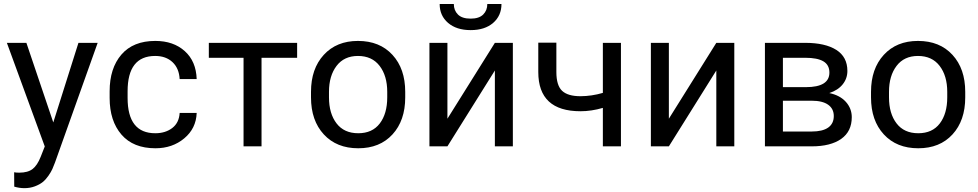

<svg xmlns="http://www.w3.org/2000/svg" viewBox="-20 -747 4994 980"><path d="M15.1 -528.3H114.7L252 -122.1L380.4 -528.3H478.5L260.7 82.5Q253.9 101.1 247.3 115.7Q240.7 130.4 227.3 149.9Q213.9 169.4 198.2 182.1Q182.6 194.8 158 204.1Q133.3 213.4 104.5 213.4Q79.1 213.4 52.7 205.6L52.2 132.3Q62 134.3 78.1 134.3Q122.1 134.3 146.2 115.7Q170.4 97.2 187.5 53.7L208.5 0.5Z M772.5 -66.9Q824.2 -66.9 859.1 -93.5Q894 -120.1 897 -170.4H983.9Q981 -91.3 920.4 -40.8Q859.9 9.8 773.4 9.8Q660.2 9.8 599.9 -60.1Q539.6 -129.9 539.6 -247.1V-281.2Q539.6 -398.4 599.6 -468.3Q659.7 -538.1 772.9 -538.1Q865.2 -538.1 923.1 -486.1Q981 -434.1 983.9 -343.3H897Q894 -398.4 860.4 -429.9Q826.7 -461.4 772 -461.4Q631.3 -461.4 631.3 -281.2V-247.1Q631.3 -66.9 772.5 -66.9Z M1045.9 -452.1V-528.3H1496.6V-452.1H1314.9V0H1223.1V-452.1Z M1567.4 -250V-278.3Q1567.4 -396 1632.6 -467Q1697.8 -538.1 1807.1 -538.1Q1918 -538.1 1983.2 -467Q2048.3 -396 2048.3 -278.3V-250Q2048.3 -131.8 1983.4 -61Q1918.5 9.8 1808.6 9.8Q1698.2 9.8 1632.8 -61Q1567.4 -131.8 1567.4 -250ZM1659.2 -278.3V-250Q1659.2 -167.5 1697.8 -117.2Q1736.3 -66.9 1808.6 -66.9Q1880.4 -66.9 1918.5 -116.9Q1956.5 -167 1956.5 -250V-278.3Q1956.5 -359.9 1917.7 -410.6Q1878.9 -461.4 1807.1 -461.4Q1736.3 -461.4 1697.8 -410.6Q1659.2 -359.9 1659.2 -278.3Z M2171.9 -528.3H2263.7V-141.1L2505.9 -528.3H2597.7V0H2505.9V-387.2L2263.7 0H2171.9ZM2224.1 -726.6H2296.4Q2296.4 -693.8 2317.4 -672.9Q2338.4 -651.9 2382.3 -651.9Q2425.3 -651.9 2446.3 -672.9Q2467.3 -693.8 2467.3 -726.6H2539.6Q2539.6 -667 2497.1 -630.1Q2454.6 -593.3 2382.3 -593.3Q2310.1 -593.3 2267.1 -630.1Q2224.1 -667 2224.1 -726.6Z M2727.5 -529.3H2819.8V-379.4Q2819.8 -311 2849.1 -283.4Q2878.4 -255.9 2942.9 -255.9Q3001 -256.3 3057.1 -272.9V-528.3H3149.4V0H3057.1V-196.3Q2998.5 -179.2 2942.9 -179.2Q2727.5 -179.2 2727.5 -379.4Z M3302.2 -528.3H3394V-141.1L3636.2 -528.3H3728V0H3636.2V-387.2L3394 0H3302.2Z M3884.3 -528.3H4089.8Q4191.9 -528.3 4248.5 -492.4Q4305.2 -456.5 4305.2 -384.8Q4305.2 -346.2 4281.2 -316.4Q4257.3 -286.6 4212.9 -272Q4267.1 -260.7 4297.4 -227.1Q4327.6 -193.4 4327.6 -148.9Q4327.6 -76.2 4273.7 -38.1Q4219.7 0 4123 0H3884.3ZM3976.1 -232.9V-75.7H4123Q4178.7 -75.7 4207.3 -95.9Q4235.8 -116.2 4235.8 -154.8Q4235.8 -191.9 4207 -212.4Q4178.2 -232.9 4123 -232.9ZM3976.1 -302.2H4093.3Q4213.4 -302.2 4213.4 -376.5Q4213.4 -415.5 4182.9 -433.8Q4152.3 -452.1 4089.8 -452.1H3976.1Z M4425.8 -250V-278.3Q4425.8 -396 4491 -467Q4556.2 -538.1 4665.5 -538.1Q4776.4 -538.1 4841.6 -467Q4906.7 -396 4906.7 -278.3V-250Q4906.7 -131.8 4841.8 -61Q4776.9 9.8 4667 9.8Q4556.6 9.8 4491.2 -61Q4425.8 -131.8 4425.8 -250ZM4517.6 -278.3V-250Q4517.6 -167.5 4556.2 -117.2Q4594.7 -66.9 4667 -66.9Q4738.8 -66.9 4776.9 -116.9Q4814.9 -167 4814.9 -250V-278.3Q4814.9 -359.9 4776.1 -410.6Q4737.3 -461.4 4665.5 -461.4Q4594.7 -461.4 4556.2 -410.6Q4517.6 -359.9 4517.6 -278.3Z"/></svg>

Font: Bert Sans Medium
Style: Regular
Weight: 500
Designer: Christian Robertson, Adam Twardoch, & Cristiano Sobral
Foundry: Google
Version: Version 12.135;January 10, 2020;FontCreator 12.0.0.2547 64-b